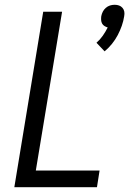

<svg xmlns="http://www.w3.org/2000/svg" viewBox="-20 -784 541 804"><path d="M418 -569 384 -605Q399 -618 410.5 -634.5Q422 -651 431 -669Q424 -671 417.5 -675Q411 -679 407.5 -685.5Q404 -692 403.5 -700Q403 -708 404 -716Q406 -726 410.5 -735Q415 -744 423 -751Q431 -758 440.5 -761Q450 -764 460 -764Q470 -764 478.5 -761Q487 -758 493 -751Q499 -744 500.5 -735Q502 -726 500 -716Q497 -696 490 -676Q483 -656 473 -637Q463 -618 449 -600.5Q435 -583 418 -569ZM40 0 161 -735H240L130 -70H397L386 0Z"/></svg>

Font: Iosevka Oblique
Style: Regular
Weight: 400
Italic angle: -9°
Monospace: yes
Designer: Belleve Invis
Foundry: Belleve Invis
Version: Version 32.5.0; ttfautohint (v1.8.4)